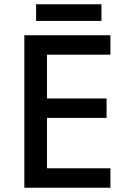

<svg xmlns="http://www.w3.org/2000/svg" viewBox="-20 -879 595 899"><path d="M497 0H94V-714H497V-623H200V-418H479V-327H200V-91H497ZM455 -859V-781H149V-859Z"/></svg>

Font: Noto Sans Syriac Medium
Style: Regular
Weight: 500
Designer: Patrick Giasson and the Monotype Design Team
Foundry: Monotype Imaging Inc.
Version: Version 3.000; ttfautohint (v1.8.4.7-5d5b)